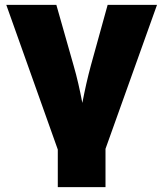

<svg xmlns="http://www.w3.org/2000/svg" viewBox="-20 -566 672 790"><path d="M217.8 204.1V49.3L5.9 -545.9H211.9L282.7 -296.9Q293.5 -259.8 302.2 -221.7Q311 -183.6 318.8 -142.6Q326.7 -183.6 335.2 -221.4Q343.8 -259.3 354 -296.9L422.9 -545.9H626L414.1 46.4V204.1Z"/></svg>

Font: Inter Black
Style: Regular
Weight: 900
Designer: Rasmus Andersson
Foundry: rsms
Version: Version 4.000;git-a52131595